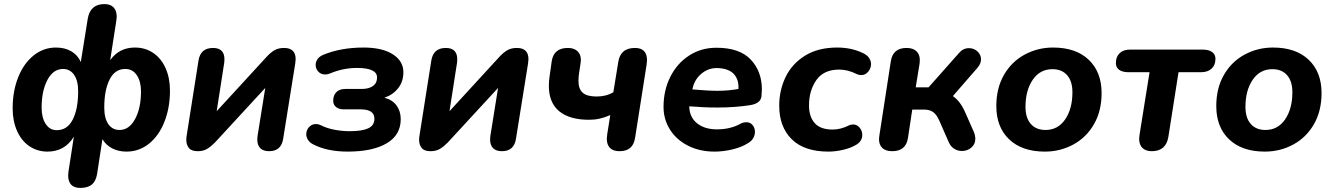

<svg xmlns="http://www.w3.org/2000/svg" viewBox="-20 -733 6539 941"><path d="M314 126Q315 116 316 105L342 -63Q297 10 213 10Q163 10 124 -16.5Q85 -43 63.5 -91.5Q42 -140 42 -202Q42 -286 69 -354Q96 -422 144.5 -461Q193 -500 254 -500Q298 -500 329.5 -481.5Q361 -463 376 -429L410 -641Q422 -713 492 -713Q521 -713 536.5 -697Q552 -681 552 -651Q551 -641 550 -631L520 -438Q564 -500 641 -500Q692 -500 731 -473.5Q770 -447 791.5 -399Q813 -351 813 -289Q813 -205 786 -136.5Q759 -68 710.5 -29Q662 10 600 10Q560 10 529.5 -6Q499 -22 482 -51L456 119Q450 155 430 171.5Q410 188 374 188Q314 188 314 126ZM363 -285Q363 -338 343 -366.5Q323 -395 289 -395Q241 -395 212.5 -341.5Q184 -288 184 -205Q184 -156 204 -125.5Q224 -95 258 -95Q310 -95 336.5 -147Q363 -199 363 -285ZM671 -285Q671 -334 650.5 -364.5Q630 -395 594 -395Q543 -395 517 -343Q491 -291 491 -206Q491 -153 511 -124.5Q531 -96 566 -96Q613 -96 642 -149.5Q671 -203 671 -285Z M893 -48Q893 -57 895 -69L953 -437Q963 -498 1024 -498Q1052 -498 1066 -484Q1080 -470 1080 -443Q1080 -432 1079 -426L1042 -188L1289 -457Q1308 -477 1326.5 -487.5Q1345 -498 1372 -498Q1429 -498 1429 -443Q1429 -436 1427 -422L1368 -54Q1359 8 1299 8Q1270 8 1255.5 -7Q1241 -22 1241 -49Q1241 -59 1242 -65L1280 -302L1033 -34Q1013 -14 994.5 -3Q976 8 949 8Q918 8 905.5 -8Q893 -24 893 -48Z M1514 -26Q1498 -34 1489.5 -47.5Q1481 -61 1481 -75Q1481 -95 1494.5 -110Q1508 -125 1528 -125Q1541 -125 1555 -118Q1583 -104 1620 -97Q1657 -90 1694 -90Q1754 -90 1784.5 -104Q1815 -118 1815 -151Q1815 -197 1748 -197H1665Q1641 -197 1627 -208.5Q1613 -220 1613 -239Q1613 -266 1628.5 -281.5Q1644 -297 1672 -297H1752Q1788 -297 1808 -311.5Q1828 -326 1828 -353Q1828 -400 1730 -400Q1662 -400 1600 -374Q1587 -368 1574 -368Q1553 -368 1540 -382Q1527 -396 1527 -415Q1527 -430 1536.5 -443.5Q1546 -457 1566 -465Q1651 -500 1762 -500Q1853 -500 1905 -467Q1957 -434 1957 -379Q1957 -334 1932 -301.5Q1907 -269 1864 -254Q1903 -244 1923.5 -216Q1944 -188 1944 -149Q1944 -71 1875 -30.5Q1806 10 1684 10Q1583 10 1514 -26Z M2034 -48Q2034 -57 2036 -69L2094 -437Q2104 -498 2165 -498Q2193 -498 2207 -484Q2221 -470 2221 -443Q2221 -432 2220 -426L2183 -188L2430 -457Q2449 -477 2467.5 -487.5Q2486 -498 2513 -498Q2570 -498 2570 -443Q2570 -436 2568 -422L2509 -54Q2500 8 2440 8Q2411 8 2396.5 -7Q2382 -22 2382 -49Q2382 -59 2383 -65L2421 -302L2174 -34Q2154 -14 2135.5 -3Q2117 8 2090 8Q2059 8 2046.5 -8Q2034 -24 2034 -48Z M2954 -53Q2954 -59 2956 -75L2971 -169Q2943 -157 2919 -151.5Q2895 -146 2867 -146Q2771 -146 2720.5 -188Q2670 -230 2670 -312Q2670 -338 2674 -362L2684 -433Q2694 -498 2763 -498Q2793 -498 2810 -482.5Q2827 -467 2827 -438Q2827 -432 2825 -420L2818 -374Q2815 -353 2815 -337Q2815 -297 2836 -278.5Q2857 -260 2904 -260Q2951 -260 2986 -281L3010 -428Q3020 -498 3092 -498Q3151 -498 3151 -438Q3151 -432 3149 -416L3093 -60Q3088 -25 3069 -8.5Q3050 8 3016 8Q2986 8 2970 -7.5Q2954 -23 2954 -53Z M3232 -209Q3232 -290 3265 -356Q3298 -422 3357 -460.5Q3416 -499 3491 -499Q3605 -499 3659.5 -441Q3714 -383 3714 -295Q3714 -284 3712 -262Q3709 -227 3659 -218Q3583 -206 3497 -206Q3429 -206 3358 -212Q3359 -159 3396 -129Q3433 -99 3494 -99Q3559 -99 3608 -126Q3623 -134 3638 -134Q3657 -134 3668.5 -120Q3680 -106 3680 -87Q3680 -71 3672 -56.5Q3664 -42 3647 -32Q3614 -11 3569 -0.5Q3524 10 3482 10Q3409 10 3352 -19Q3295 -48 3263.5 -98Q3232 -148 3232 -209ZM3397 -293Q3422 -291 3447 -289.5Q3472 -288 3497 -288Q3550 -288 3599 -297Q3602 -340 3579 -367.5Q3556 -395 3505 -399Q3457 -403 3421 -374.5Q3385 -346 3375 -302L3373 -295Z M3799 -215Q3799 -291 3830.5 -356Q3862 -421 3926 -460.5Q3990 -500 4083 -500Q4153 -500 4209 -473Q4229 -464 4239 -449.5Q4249 -435 4249 -419Q4249 -398 4235 -381.5Q4221 -365 4201 -365Q4189 -365 4179 -370Q4135 -392 4093 -392Q4017 -392 3981 -340.5Q3945 -289 3945 -216Q3945 -161 3973 -129.5Q4001 -98 4061 -98Q4100 -98 4142 -119Q4150 -123 4161 -123Q4180 -123 4193 -107.5Q4206 -92 4206 -72Q4206 -38 4170 -20Q4145 -6 4109 2Q4073 10 4040 10Q3922 10 3860.5 -50.5Q3799 -111 3799 -215Z M4288 -52Q4289 -61 4290 -70L4346 -433Q4356 -498 4423 -498Q4454 -498 4471 -482.5Q4488 -467 4488 -439Q4488 -428 4487 -422L4468 -305H4531L4680 -473Q4700 -497 4729 -497Q4753 -497 4770.5 -481Q4788 -465 4788 -442Q4788 -421 4770 -400L4650 -262Q4687 -237 4711 -181L4753 -86Q4760 -69 4760 -53Q4760 -26 4740.5 -9.5Q4721 7 4694 7Q4674 7 4656.5 -4Q4639 -15 4630 -36L4583 -143Q4570 -172 4553 -184Q4536 -196 4509 -196H4451L4430 -57Q4420 8 4353 8Q4321 8 4304.5 -7.5Q4288 -23 4288 -52Z M4863 -213Q4863 -301 4900.5 -366Q4938 -431 5002 -465.5Q5066 -500 5141 -500Q5253 -500 5316 -440Q5379 -380 5379 -277Q5379 -189 5341.5 -124Q5304 -59 5240 -24.5Q5176 10 5101 10Q4989 10 4926 -50Q4863 -110 4863 -213ZM5236 -281Q5236 -335 5210 -364.5Q5184 -394 5138 -394Q5077 -394 5041.5 -342Q5006 -290 5006 -209Q5006 -155 5032 -125.5Q5058 -96 5104 -96Q5165 -96 5200.5 -148Q5236 -200 5236 -281Z M5563 -53Q5564 -63 5565 -73L5614 -379H5512Q5482 -379 5465.5 -390.5Q5449 -402 5449 -424Q5449 -455 5467.5 -472.5Q5486 -490 5519 -490H5874Q5904 -490 5920.5 -478Q5937 -466 5937 -445Q5937 -414 5918 -396.5Q5899 -379 5866 -379H5756L5706 -61Q5694 8 5625 8Q5595 8 5579 -8Q5563 -24 5563 -53Z M5941 -213Q5941 -301 5978.5 -366Q6016 -431 6080 -465.5Q6144 -500 6219 -500Q6331 -500 6394 -440Q6457 -380 6457 -277Q6457 -189 6419.5 -124Q6382 -59 6318 -24.5Q6254 10 6179 10Q6067 10 6004 -50Q5941 -110 5941 -213ZM6314 -281Q6314 -335 6288 -364.5Q6262 -394 6216 -394Q6155 -394 6119.5 -342Q6084 -290 6084 -209Q6084 -155 6110 -125.5Q6136 -96 6182 -96Q6243 -96 6278.5 -148Q6314 -200 6314 -281Z"/></svg>

Font: SN Pro Bold
Style: Bold Italic
Weight: 700
Italic angle: -9°
Designer: Tobias Whetton
Foundry: Supernotes
Version: Version 1.003